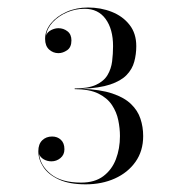

<svg xmlns="http://www.w3.org/2000/svg" viewBox="-20 -932 490 501"><path d="M353.6 -577Q353.6 -538 333.6 -509.8Q313.7 -481.6 279.8 -466.3Q245.9 -451 203.6 -451Q161 -451 133.7 -463.6Q106.4 -476.2 93.2 -496Q80 -515.8 80 -537.4Q80 -556 90.2 -565.9Q100.4 -575.8 116 -575.8Q129.8 -575.8 138.9 -567.2Q148.1 -558.7 148.1 -542.5Q148.1 -528.1 137.7 -519.5Q127.4 -511 114.2 -511Q103.4 -511 94.2 -516.2Q85.1 -521.5 82.1 -529.9Q85.1 -499.9 112.7 -477.7Q140.3 -455.5 191.6 -455.5Q227.3 -455.5 249.6 -472.3Q272 -489.1 282.5 -516.7Q293 -544.3 293 -577Q293 -597.1 288.6 -618.4Q284.3 -639.7 272 -658.1Q259.7 -676.6 236.3 -688Q212.9 -699.4 174.8 -699.4V-701.2Q210.5 -701.2 230.9 -710.8Q251.3 -720.4 260.7 -736.4Q270.2 -752.5 272.6 -772.1Q275 -791.8 275 -811.6Q275 -856 255.6 -882.5Q236.3 -909.1 200.6 -909.1Q176.3 -909.1 154.5 -899.6Q132.8 -890.2 117.9 -874.4Q103.1 -858.7 100.1 -839.5Q104 -848.8 113.6 -853.6Q123.2 -858.4 132.5 -858.4Q145.7 -858.4 156 -850.4Q166.4 -842.5 166.4 -826.6Q166.4 -808.6 155.1 -800.9Q143.9 -793.3 132.5 -793.3Q118.7 -793.3 108.2 -802.7Q97.7 -812.2 97.7 -830.5Q97.7 -852.4 112.8 -871Q128 -889.6 153.5 -901Q179 -912.4 209.6 -912.4Q243.2 -912.4 271.8 -901Q300.5 -889.6 318 -867.2Q335.6 -844.9 335.6 -811.6Q335.6 -790.3 330.3 -770.9Q325.1 -751.6 310.4 -736.3Q295.7 -721 267.5 -711.5Q239.3 -702.1 193.7 -700.3Q242 -698.5 273.2 -688Q304.4 -677.5 321.9 -660.5Q339.5 -643.6 346.5 -622.1Q353.6 -600.7 353.6 -577Z"/></svg>

Font: Bodoni* 72pt
Style: Regular
Weight: 400
Version: Version 2.3